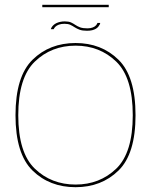

<svg xmlns="http://www.w3.org/2000/svg" viewBox="-20 -775 654 799"><path d="M294.5 4Q402 4 473 -65.2Q544 -134.5 544 -295.5Q544 -457 473 -526.5Q402 -596 294.5 -596Q186.5 -596 115.5 -526.5Q44.5 -457 44.5 -295.5Q44.5 -134.5 115.5 -65.2Q186.5 4 294.5 4ZM294.5 -7Q193.5 -7 124.8 -73.2Q56 -139.5 56 -295.5Q56 -452 124.8 -518.5Q193.5 -585 294.5 -585Q395 -585 463.8 -518.5Q532.5 -452 532.5 -295.5Q532.5 -139.5 463.8 -73.2Q395 -7 294.5 -7ZM342 -647Q354.5 -647 363.5 -649.2Q372.5 -651.5 378.8 -655.2Q385 -659 388.8 -663.5Q392.5 -668 394.8 -672.5Q397 -677 397 -679.5H385.5Q384.5 -675.5 380 -670Q375.5 -664.5 366.2 -660.8Q357 -657 344 -657Q325 -657 313.5 -661.2Q302 -665.5 293.8 -671.2Q285.5 -677 275.8 -681.5Q266 -686 249.5 -686Q239.5 -686 230.5 -684Q221.5 -682 214.8 -678.8Q208 -675.5 203.2 -671.2Q198.5 -667 195.8 -662.8Q193 -658.5 191.5 -653.5H203.5Q205 -658 210.2 -663.5Q215.5 -669 225.2 -672.5Q235 -676 248.5 -676Q263.5 -676 273 -671.5Q282.5 -667 291.2 -661.2Q300 -655.5 311.5 -651.2Q323 -647 342 -647ZM156 -745H432.5V-755H156Z"/></svg>

Font: Anybody SemiExpanded Thin
Style: Regular
Weight: 250
Width: 6
Version: Version 1.113;gftools[0.9.25]